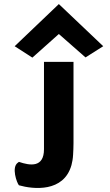

<svg xmlns="http://www.w3.org/2000/svg" viewBox="-20 -796 540 943"><path d="M73 114C143 134 293 150 331 15C335 0 338 -17 339 -36C340 -54 341 -73 341 -92V-492H196V-63C196 28 128 18 73 -1L69 2C34 24 63 103 73 114ZM52 -569 139 -513 269 -629 400 -514 487 -569 269 -776Z"/></svg>

Font: Bluebird
Style: SfBd
Weight: 700
Designer: Jasper
Foundry: Cannot Into Space Fonts
Version: Version 0.98